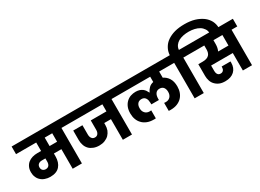

<svg xmlns="http://www.w3.org/2000/svg" viewBox="-50 -1938 3863 2854"><g transform="rotate(-30 1881.5 -511.0)"><path d="M255.9 -193.8Q291.5 -193.8 311 -217.8Q329.1 -241.7 329.1 -280.8V-335.9H269Q232.4 -335.9 210 -317.9Q186 -298.3 186 -264.2Q186 -230.5 206.1 -211.9Q225.6 -193.8 255.9 -193.8ZM-17.1 -608.9V-740.2H859.9V-608.9H762.2V0H604V-335.9H475.1V-289.1Q475.1 -183.6 420.9 -122.1Q367.2 -61 258.8 -61Q210.4 -61 168.9 -76.2Q129.9 -88.9 100.1 -117.2Q70.8 -143.1 56.2 -181.2Q40 -216.8 40 -264.2Q40 -316.4 58.1 -353Q74.7 -389.6 106 -415Q136.7 -439.9 178.2 -452.1Q218.3 -463.9 265.1 -463.9H329.1V-608.9ZM475.1 -463.9H604V-608.9H475.1Z M1621.6 -608.9V0H1464.8V-354H1349.6V-324.2Q1349.6 -274.4 1335 -233.9Q1317.9 -192.9 1289.6 -163.1Q1261.2 -134.8 1217.8 -117.2Q1175.3 -100.1 1123.5 -100.1Q1067.4 -100.1 1024.9 -117.2Q979.5 -134.8 952.6 -163.1Q922.4 -194.8 909.7 -233.9Q894.5 -275.4 894.5 -324.2V-487.8H1052.7V-328.1Q1052.7 -285.6 1071.8 -262.2Q1089.8 -236.8 1125 -236.8Q1159.7 -236.8 1177.7 -262.2Q1195.8 -286.1 1195.8 -328.1V-487.8H1464.8V-608.9H825.7V-740.2H1719.7V-608.9Z M2290.5 -29.8Q2277.3 -29.8 2270.5 -30.8V-168Q2275.4 -167 2285.6 -167Q2290.5 -166 2297.9 -166Q2346.2 -166 2375.5 -196.8Q2404.8 -227.5 2404.8 -280.8Q2404.8 -327.6 2382.8 -356.9Q2359.4 -386.2 2314.5 -386.2Q2291 -386.2 2273.4 -377Q2254.9 -366.7 2245.6 -351.1Q2232.9 -330.6 2229.5 -313Q2224.6 -289.6 2224.6 -268.1V-244.1H2094.7V-268.1Q2094.7 -287.6 2089.8 -313Q2085.9 -333 2074.7 -351.1Q2065.4 -366.2 2047.9 -377Q2030.3 -386.2 2006.8 -386.2Q1960.9 -386.2 1938.5 -357.9Q1914.6 -329.6 1914.6 -280.8Q1914.6 -227.1 1944.8 -196.8Q1972.7 -166 2021.5 -166Q2028.8 -166 2033.7 -167Q2043.9 -167 2048.8 -168V-30.8Q2042 -29.8 2029.8 -29.8H2014.6Q1950.2 -29.8 1903.8 -48.8Q1853 -68.8 1822.8 -102.1Q1789.6 -135.3 1772.5 -182.1Q1755.9 -227.5 1755.9 -283.2Q1755.9 -346.7 1774.4 -390.1Q1792.5 -434.1 1824.7 -464.8Q1856.9 -495.6 1897.5 -509.8Q1940.9 -523.9 1983.4 -523.9Q2019 -523.9 2047.9 -515.1Q2073.2 -507.3 2096.7 -491.2Q2120.1 -472.7 2132.8 -454.1Q2147.5 -432.6 2157.7 -410.2H2160.6Q2177.7 -448.2 2207.5 -478Q2237.8 -508.3 2285.6 -518.1V-608.9H1685.5V-740.2H2633.8V-608.9H2439.5V-502.9Q2495.6 -476.6 2528.8 -423.8Q2563.5 -369.1 2563.5 -283.2Q2563.5 -227.5 2546.9 -182.1Q2530.3 -136.2 2497.6 -102.1Q2465.8 -68.8 2416.5 -48.8Q2368.7 -29.8 2304.7 -29.8Z M2599.1 -608.9V-740.2H2697.3Q2701.7 -807.1 2732.4 -859.9Q2763.2 -915.5 2816.4 -952.1Q2872.1 -990.7 2946.3 -1011.2Q3020 -1030.8 3114.3 -1030.8Q3211.9 -1030.8 3287.1 -1008.8Q3361.8 -986.3 3419.4 -944.8Q3472.7 -905.3 3503.4 -848.1Q3532.2 -790.5 3532.2 -723.1V-705.1H3375V-720.2Q3375 -768.6 3353 -801.8Q3329.6 -837.4 3295.4 -858.9Q3257.8 -881.8 3211.4 -892.1Q3163.1 -902.8 3114.3 -902.8Q3064.5 -902.8 3020 -894Q2970.2 -882.8 2938 -865.2Q2903.8 -846.2 2880.4 -814Q2856.9 -781.2 2854 -740.2H2952.1V-608.9H2854V0H2697.3V-608.9Z M3371.1 -543Q3371.1 -477.5 3347.2 -428.2H3524.9V-608.9H3371.1ZM2918 -608.9V-740.2H3780.3V-608.9H3682.1V0H3524.9V-299.8H3152.8V-202.1Q3152.8 -169.4 3168.9 -147.9Q3183.6 -125 3218.3 -125Q3248.5 -125 3265.1 -146Q3281.2 -165 3281.2 -195.8V-209H3432.1Q3433.1 -204.1 3433.1 -196.8V-187Q3433.1 -97.2 3377 -43.9Q3321.3 8.8 3221.2 8.8Q3163.6 8.8 3124 -7.8Q3084 -23.9 3054.2 -55.2Q3025.4 -84 3012.2 -124Q2998 -167.5 2998 -210V-412.1H3072.3Q3112.8 -412.1 3140.1 -421.9Q3167 -430.7 3184.1 -449.2Q3199.2 -464.4 3207 -490.2Q3213.9 -512.7 3213.9 -543V-608.9Z"/></g></svg>

Font: PoppinsZ
Style: Bold
Weight: 700
Designer: Ninad Kale (Devanagari), Jonny Pinhorn (Latin)
Foundry: Indian Type Foundry
Version: Version 3.002;FEAKit 1.0